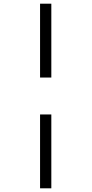

<svg xmlns="http://www.w3.org/2000/svg" viewBox="-20 -780 496 1040"><path d="M197 -360V-760H258V-360ZM197 240V-160H258V240Z"/></svg>

Font: Noto Serif ExtraCondensed
Style: Bold
Weight: 700
Width: 2
Designer: Monotype Design Team
Foundry: Monotype Imaging Inc.
Version: Version 2.014; ttfautohint (v1.8.4.7-5d5b)